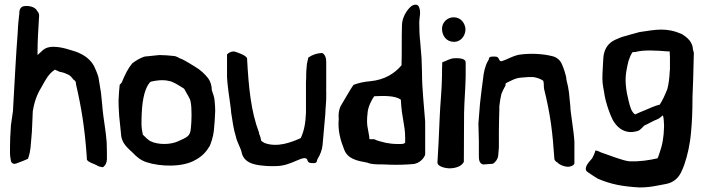

<svg xmlns="http://www.w3.org/2000/svg" viewBox="-20 -728 3099 844"><path d="M24 -82C24 -59 23 -46 27 -27C27 -17 33 -7 45 -8C49 -8 51 -9 56 -11C78 -19 92 -25 103 -30C106 -37 109 -50 111 -58V-59C111 -61 115 -79 115 -88C120 -139 121 -154 123 -212L124 -238C131 -282 143 -314 163 -346C179 -375 193 -403 219 -420H220L221 -422C226 -420 238 -414 243 -412H244C258 -410 269 -405 280 -400C291 -395 295 -387 305 -376H306C311 -372 314 -369 314 -359V-358C339 -250 352 -166 361 -45L362 -26C368 -14 397 -7 406 -1C413 4 421 5 430 7H432C443 1 450 -14 450 -28V-56L449 -102C446 -148 434 -212 431 -247V-248C430 -252 430 -257 430 -260L424 -320L414 -381C413 -396 397 -430 392 -440C373 -474 337 -495 297 -506C266 -516 201 -536 169 -508C158 -498 151 -492 145 -486V-501C145 -546 148 -596 152 -659C152 -668 149 -673 144 -679C135 -699 105 -704 86 -701C74 -699 66 -691 65 -674V-669C62 -645 59 -617 58 -587C50 -486 45 -379 39 -277L37 -240C34 -217 31 -197 28 -177V-176C25 -136 24 -105 24 -82Z M501 -284C501 -268 502 -252 503 -234L504 -217L511 -149C512 -142 512 -137 513 -129C518 -96 542 -77 564 -56C580 -39 599 -23 624 -15C684 5 784 8 839 -25C868 -40 888 -62 900 -84H901C908 -100 917 -126 920 -153C923 -181 925 -211 926 -241C926 -253 925 -269 923 -289C922 -301 916 -317 911 -332C911 -350 906 -369 895 -384C879 -404 861 -421 837 -435C824 -443 797 -460 778 -469H777C768 -471 759 -481 743 -482C725 -484 701 -486 682 -486H681C664 -484 656 -484 633 -481C627 -481 620 -480 615 -479H614C595 -472 579 -463 562 -450H561V-449C544 -429 530 -402 515 -365L506 -355V-354C504 -336 502 -312 501 -284ZM602 -182C602 -198 602 -214 603 -230C606 -298 619 -343 639 -366C640 -367 642 -368 643 -369C663 -374 696 -379 723 -372C739 -370 766 -353 783 -342H784C787 -340 788 -339 790 -337C798 -321 814 -298 817 -285C821 -268 822 -247 822 -224C822 -203 821 -183 819 -164C816 -128 802 -125 763 -107C729 -91 673 -91 640 -108C631 -113 617 -127 608 -136C605 -150 602 -166 602 -182Z M978 -388C980 -352 987 -305 992 -270C994 -254 996 -242 996 -235V-234C1002 -196 1006 -162 1017 -127C1022 -102 1039 -77 1043 -55V-54C1057 -5 1112 -1 1159 2C1171 2 1183 3 1196 2C1264 1 1316 -51 1331 -26C1333 -10 1347 -11 1361 -11C1368 -11 1374 -15 1374 -25C1377 -30 1377 -31 1377 -31C1387 -47 1396 -69 1398 -91C1402 -136 1406 -182 1410 -227L1411 -248L1414 -291V-310C1415 -323 1413 -329 1414 -339V-456C1414 -471 1410 -489 1396 -495H1394C1372 -494 1351 -486 1337 -476L1335 -475V-473C1334 -467 1330 -454 1329 -446V-445C1329 -439 1326 -418 1326 -404C1326 -390 1326 -378 1325 -368V-232C1323 -186 1317 -153 1302 -121C1260 -102 1200 -79 1144 -99C1139 -102 1132 -105 1128 -110C1127 -118 1124 -129 1121 -136H1120C1119 -137 1119 -140 1119 -142V-144C1083 -238 1073 -344 1066 -471V-473L1065 -474C1056 -487 1029 -495 1016 -500C1002 -505 987 -498 979 -490L978 -488Z M1469 -204C1464 -154 1478 -108 1492 -73C1507 -29 1550 -21 1595 -13C1617 -2 1660 -7 1695 -4C1730 -3 1765 -4 1798 -7H1799C1822 -11 1842 -28 1849 -48V-193C1844 -264 1835 -336 1835 -411L1833 -473L1827 -546C1824 -572 1823 -601 1823 -630C1823 -650 1831 -673 1823 -694C1818 -713 1799 -709 1787 -700C1767 -683 1747 -649 1747 -617C1745 -559 1747 -499 1745 -441C1716 -406 1671 -377 1608 -371C1581 -369 1555 -363 1534 -355C1528 -349 1478 -262 1477 -261C1470 -245 1467 -228 1469 -204ZM1596 -233V-234C1598 -257 1613 -289 1625 -305C1669 -307 1717 -308 1742 -290C1746 -206 1761 -181 1761 -122V-101C1755 -94 1746 -95 1728 -95C1709 -95 1693 -97 1677 -100C1661 -104 1638 -109 1625 -116H1604C1604 -119 1603 -124 1603 -128L1597 -162C1593 -179 1592 -202 1596 -233Z M1903 -13C1903 2 1931 11 1955 12C1981 12 2008 4 2018 -15L2019 -16V-17C2019 -82 2020 -155 2020 -230C2021 -285 2026 -337 2027 -392V-453C2027 -467 2012 -473 1979 -472C1959 -472 1942 -460 1924 -454V-451C1923 -432 1923 -413 1923 -394C1922 -330 1915 -269 1913 -216C1910 -132 1906 -67 1903 -16ZM1923 -602C1923 -571 1942 -544 1976 -544C2004 -544 2024 -568 2026 -595V-602C2024 -624 2008 -652 1974 -652C1945 -652 1923 -628 1923 -602Z M2083 -185C2084 -159 2084 -134 2085 -108V-43C2085 -31 2085 -9 2104 -5H2105L2145 -8H2146C2157 -13 2169 -30 2170 -44C2170 -50 2173 -71 2173 -85V-153C2173 -178 2174 -203 2175 -248V-261C2177 -281 2180 -297 2184 -315C2189 -327 2194 -338 2201 -350L2202 -351V-355C2202 -357 2203 -359 2204 -363C2205 -363 2206 -364 2208 -364H2209V-365C2227 -373 2244 -385 2273 -387C2292 -389 2311 -390 2326 -389C2342 -386 2355 -382 2368 -373C2370 -367 2371 -356 2371 -342V-340C2401 -220 2409 -144 2417 -29V-28C2419 -22 2424 -17 2430 -14C2441 -2 2461 4 2473 5C2486 6 2501 1 2505 -9V-105C2502 -157 2487 -235 2487 -262L2481 -322L2477 -347C2475 -357 2473 -366 2470 -377C2470 -396 2455 -435 2450 -446C2442 -464 2428 -475 2413 -480H2412C2369 -492 2308 -495 2259 -487C2229 -480 2204 -464 2188 -460C2181 -457 2178 -459 2173 -468C2170 -481 2155 -480 2142 -479C2135 -479 2129 -476 2129 -468C2129 -467 2128 -466 2125 -460C2113 -440 2106 -411 2103 -378L2097 -333L2090 -273C2088 -244 2085 -214 2083 -185Z M2558 24C2562 29 2607 57 2607 57C2664 82 2717 92 2792 96C2820 96 2844 93 2869 88C2901 81 2925 82 2950 61C2969 45 2978 23 2988 -4C3002 -45 3013 -91 3018 -150C3022 -193 3024 -240 3024 -290V-299C3025 -319 3025 -337 3026 -353L3027 -378L3030 -495V-496C3029 -502 3027 -505 3026 -511C3025 -541 3004 -562 2979 -577H2978V-578C2909 -608 2865 -598 2791 -587C2770 -582 2746 -574 2716 -566H2715C2704 -562 2694 -557 2684 -553C2653 -539 2634 -511 2632 -471C2631 -442 2628 -413 2628 -382C2628 -353 2635 -332 2638 -307C2644 -277 2653 -249 2664 -222C2682 -174 2723 -132 2785 -153C2795 -156 2807 -172 2812 -176C2831 -184 2853 -198 2868 -203C2874 -205 2884 -212 2894 -221C2897 -213 2899 -193 2899 -179V-170C2898 -126 2892 -90 2878 -52C2875 -44 2874 -38 2870 -32C2834 -24 2794 -17 2746 -19C2717 -22 2663 -44 2622 -58C2612 -62 2606 -66 2601 -66H2597C2594 -53 2590 -46 2583 -32C2579 -25 2545 3 2558 24ZM2731 -355C2727 -396 2736 -432 2743 -461C2749 -477 2752 -487 2761 -499H2771C2810 -510 2865 -506 2916 -502H2924C2924 -496 2924 -487 2925 -479V-422C2925 -422 2924 -418 2924 -414C2923 -388 2919 -354 2913 -335C2902 -308 2892 -286 2880 -268C2861 -264 2832 -251 2814 -243C2799 -237 2784 -231 2772 -225C2756 -235 2750 -257 2743 -286C2738 -306 2733 -329 2731 -355Z"/></svg>

Font: Vapor
Style: Sbd
Weight: 600
Foundry: Cannot Into Space Fonts
Version: Version 0.179